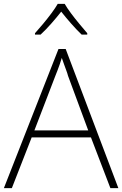

<svg xmlns="http://www.w3.org/2000/svg" viewBox="-20 -968 630 988"><path d="M548 0 448 -261H143L41 0H0L281 -716H318L589 0ZM330 -578Q327 -590 321.5 -604.5Q316 -619 310 -636Q304 -653 298 -670Q293 -654 287.5 -637.5Q282 -621 276 -606Q270 -591 265 -578L157 -297H434ZM313 -948Q325 -927 345.5 -899.5Q366 -872 388.5 -845Q411 -818 429 -797V-790H400Q373 -816 345 -848Q317 -880 295 -908Q273 -880 245 -848Q217 -816 189 -790H160V-797Q179 -818 201.5 -845Q224 -872 244.5 -899.5Q265 -927 277 -948Z"/></svg>

Font: Noto Sans Hebrew ExtraLight
Style: Regular
Weight: 250
Designer: Monotype Design Team
Foundry: Monotype Imaging Inc.
Version: Version 2.003